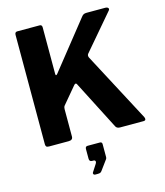

<svg xmlns="http://www.w3.org/2000/svg" viewBox="-139 -846 1023 1193"><g transform="rotate(-15 372.0 -249.5)"><path d="M710 -24Q715 -15 713 -7.5Q711 0 699 0H549Q527 0 520 -16L359 -330Q352 -341 340 -326L251 -220Q245 -212 245 -199V-23Q245 0 218 0H92Q79 0 74.5 -5Q70 -10 70 -20V-723Q70 -742 86 -742H230Q245 -742 245 -725V-426Q245 -417 248.5 -416.5Q252 -416 257 -422L499 -726Q505 -734 512 -738Q519 -742 532 -742H652Q665 -742 670.5 -735Q676 -728 668 -719L476 -494Q468 -484 474 -470L710 -24ZM323 243Q316 243 313 237.5Q310 232 313 227L344 179Q350 170 347.5 163Q345 156 336 156H327Q309 156 309 137V75Q309 58 324 58H403Q417 58 417 72V156Q417 159 416 162Q415 165 414 167L367 231Q362 238 356.5 240.5Q351 243 339 243Z"/></g></svg>

Font: Libre Franklin Thin
Style: Bold
Weight: 700
Version: Version 3.000